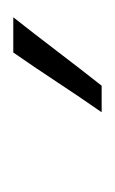

<svg xmlns="http://www.w3.org/2000/svg" viewBox="38 -690 173 289"><g transform="rotate(-90 124.5 -545.5)"><path d="M140 -479Q166 -512 191.5 -545.5Q217 -579 243 -612H190Q167 -579 145 -545.5Q123 -512 100 -479Z"/></g></svg>

Font: Josefin Slab Medium
Style: Regular
Weight: 500
Designer: Santiago Orozco
Foundry: Typemade
Version: Version 2.000